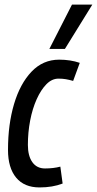

<svg xmlns="http://www.w3.org/2000/svg" viewBox="-20 -810 424 840"><path d="M153 10Q86 10 50.5 -33Q15 -76 15 -154Q15 -266 41.5 -355Q68 -444 118 -496.5Q168 -549 239 -549Q288 -549 329 -535L300 -456Q283 -461 268 -463.5Q253 -466 236 -466Q207 -466 183 -441.5Q159 -417 140.5 -376Q122 -335 112 -283Q102 -231 102 -176Q102 -128 121.5 -100.5Q141 -73 177 -73Q195 -73 212 -75Q229 -77 244 -81L254 -7Q210 10 153 10ZM196 -596 295 -790H384L264 -596Z"/></svg>

Font: Georama Condensed Medium
Style: Italic
Weight: 500
Width: 3
Italic angle: -9°
Designer: Jean-Baptiste Levee
Foundry: Production Type
Version: Version 1.000